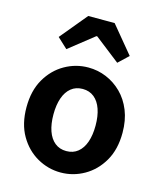

<svg xmlns="http://www.w3.org/2000/svg" viewBox="-125 -934 875 1039"><g transform="rotate(15 313.0 -414.5)"><path d="M313 14Q243 14 181.5 -21Q120 -56 82 -121.5Q44 -187 44 -280Q44 -373 82 -438.5Q120 -504 181.5 -539Q243 -574 313 -574Q366 -574 414 -554Q462 -534 500 -496.5Q538 -459 560 -404.5Q582 -350 582 -280Q582 -187 544 -121.5Q506 -56 444.5 -21Q383 14 313 14ZM313 -106Q351 -106 377.5 -127.5Q404 -149 417.5 -188Q431 -227 431 -280Q431 -333 417.5 -372Q404 -411 377.5 -432.5Q351 -454 313 -454Q275 -454 248.5 -432.5Q222 -411 208.5 -372Q195 -333 195 -280Q195 -227 208.5 -188Q222 -149 248.5 -127.5Q275 -106 313 -106ZM114 -692 239 -843H387L512 -692L456 -639L315 -749H310L171 -639Z"/></g></svg>

Font: Noto Sans JP Thin
Style: Bold
Weight: 700
Version: Version 2.004-H2;hotconv 1.0.118;makeotfexe 2.5.65603